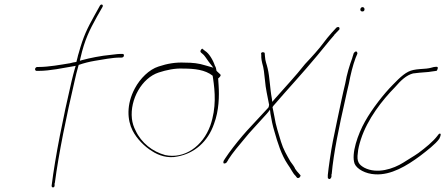

<svg xmlns="http://www.w3.org/2000/svg" viewBox="-20 -740 1948 837"><path d="M133 -440C132 -436 135 -431 139 -431H147C200 -431 255 -444 299 -451L310 -453L306 -440C301 -423 297 -406 292 -386C256 -232 221 -59 205 70C205 80 218 79 218 69V59L219 58C236 -72 270 -236 305 -386C310 -408 315 -430 321 -450L323 -457C346 -465 370 -471 394 -475C425 -480 471 -489 501 -489H510C515 -489 519 -492 520 -496C521 -502 519 -505 514 -505H505C500 -505 486 -504 464 -501C420 -497 371 -487 338 -478L328 -475L331 -488C349 -567 370 -608 403 -668L427 -710C432 -720 421 -724 416 -716L392 -673C360 -615 344 -584 323 -508C319 -497 317 -482 313 -470C303 -469 295 -467 284 -464H283C246 -458 192 -448 149 -448H142C138 -448 134 -444 133 -440Z M568 -355C530 -284 535 -216 558 -171C576 -135 611 -100 643 -81C670 -63 711 -48 755 -58C828 -72 886 -122 913 -200C935 -258 936 -322 933 -368L931 -398C936 -402 946 -411 940 -416L924 -431C922 -438 922 -447 917 -453C909 -478 891 -508 874 -518L864 -526C863 -529 860 -528 857 -524C849 -513 858 -510 862 -506C871 -500 880 -484 889 -472L910 -445L875 -455C847 -464 820 -467 786 -467C746 -469 710 -463 671 -450C630 -437 591 -398 568 -355ZM555 -223C546 -306 598 -400 672 -424C706 -435 743 -443 779 -441C828 -441 874 -436 907 -410L909 -397C917 -342 924 -271 897 -193C864 -102 784 -46 700 -64C645 -79 596 -117 571 -171C563 -186 557 -204 555 -223ZM779 -441Z M955 -39C953 -32 952 -25 962 -28C964 -29 967 -30 968 -32L975 -43V-44C994 -74 1023 -108 1049 -139C1067 -162 1100 -196 1142 -243C1147 -248 1152 -255 1157 -262L1159 -244C1163 -219 1169 -191 1176 -168C1190 -118 1207 -64 1234 -24C1248 -5 1256 15 1268 26L1275 35C1275 35 1276 36 1280 36C1284 36 1289 32 1290 26C1290 25 1291 24 1288 22L1282 15C1278 11 1271 3 1266 -5V-6C1262 -15 1254 -25 1246 -36C1230 -64 1215 -89 1205 -122C1195 -156 1182 -193 1176 -233L1168 -273L1172 -279C1239 -357 1296 -417 1364 -499C1391 -531 1408 -554 1437 -587V-588L1458 -610C1461 -613 1460 -614 1460 -616C1460 -621 1457 -623 1452 -622C1450 -622 1447 -620 1446 -619L1425 -596C1397 -565 1384 -542 1354 -509C1341 -494 1325 -477 1310 -461C1265 -404 1227 -365 1178 -309L1167 -296L1165 -311C1157 -352 1156 -403 1147 -441C1143 -460 1136 -473 1135 -495L1134 -507V-508C1135 -512 1117 -517 1118 -504L1119 -503V-490C1119 -483 1121 -475 1123 -465C1130 -443 1132 -419 1135 -391C1138 -353 1146 -322 1153 -284C1153 -284 1154 -286 1152 -277L1151 -273L1149 -270C1110 -227 1055 -170 1037 -148C1009 -115 981 -79 962 -50ZM1176 -233V-234Z M1551 -700C1550 -695 1553 -690 1559 -690C1565 -690 1568 -692 1569 -698C1570 -703 1566 -709 1561 -709C1556 -709 1552 -706 1551 -700ZM1485 -376C1479 -352 1474 -328 1468 -301C1462 -274 1456 -246 1450 -216L1431 -124C1423 -84 1412 -8 1409 23V34C1409 36 1409 36 1412 39C1418 44 1424 36 1425 30V20L1426 19C1434 -73 1460 -196 1484 -301C1490 -328 1495 -352 1501 -376C1508 -414 1518 -455 1530 -487L1538 -506C1538 -507 1538 -509 1537 -512C1533 -520 1525 -513 1522 -508L1516 -489V-488C1504 -456 1492 -417 1485 -376Z M1526 -26C1536 -3 1573 18 1616 20C1685 24 1753 -17 1811 -60C1841 -83 1879 -112 1895 -135C1902 -149 1902 -156 1900 -157H1899C1898 -160 1891 -155 1887 -148C1867 -122 1835 -96 1804 -73C1783 -58 1759 -45 1738 -31C1695 -4 1624 20 1568 -9C1545 -22 1534 -35 1540 -74C1541 -90 1546 -110 1553 -132C1582 -222 1647 -304 1702 -360C1728 -390 1751 -412 1781 -420H1782C1791 -421 1801 -422 1808 -423C1824 -425 1846 -425 1860 -428C1874 -430 1884 -431 1885 -432V-433C1893 -450 1887 -450 1873 -448H1872C1860 -445 1856 -443 1839 -441C1818 -439 1801 -439 1782 -435C1751 -429 1725 -404 1693 -371C1653 -331 1601 -264 1571 -210C1540 -155 1510 -69 1526 -26Z"/></svg>

Font: Stray Cat
Style: ExLtCnObl
Weight: 200
Version: Version 1.0